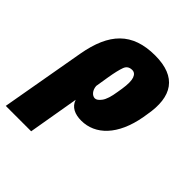

<svg xmlns="http://www.w3.org/2000/svg" viewBox="-262 -582 916 916"><g transform="rotate(45 195.5 -124.0)"><path d="M-75.2 213.4H96.2L140.1 -43C152.3 -6.3 186 8.8 229 8.8C323.2 8.8 400.9 -66.4 426.8 -213.4L430.2 -234.4C457 -379.4 403.8 -460.9 258.8 -460.9C104.5 -460.9 29.3 -379.4 0 -213.9ZM199.7 -112.3C182.1 -112.3 164.1 -131.3 162.6 -159.2L173.3 -225.6C179.7 -264.6 186.5 -292.5 192.9 -309.6C199.2 -326.2 211.4 -334.5 230.5 -334.5C243.7 -334.5 253.4 -326.7 258.8 -311.5C264.2 -296.4 264.6 -271.5 259.3 -237.3L254.9 -210.4C249.5 -174.3 241.2 -148.9 230.5 -134.3C219.7 -119.6 209.5 -112.3 199.7 -112.3Z"/></g></svg>

Font: Roboto Flex Super Cond Black
Style: Italic
Weight: 900
Width: 3
Italic angle: -10°
Designer: Berlow after Robertson
Foundry: Google
Version: Version 3.200;Glyphs 3.3 (3311)